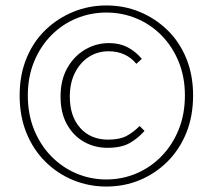

<svg xmlns="http://www.w3.org/2000/svg" viewBox="-20 -672 780 704"><path d="M370 12Q306 12 248.5 -11.5Q191 -35 146.5 -79Q102 -123 77 -184.5Q52 -246 52 -322Q52 -397 77 -458Q102 -519 146.5 -562Q191 -605 248.5 -628.5Q306 -652 370 -652Q435 -652 492 -628.5Q549 -605 593.5 -562Q638 -519 663 -458Q688 -397 688 -322Q688 -246 663 -184.5Q638 -123 593.5 -79Q549 -35 492 -11.5Q435 12 370 12ZM370 -14Q428 -14 480 -36Q532 -58 572 -99Q612 -140 635 -196.5Q658 -253 658 -322Q658 -390 635 -446Q612 -502 572 -542.5Q532 -583 480 -604.5Q428 -626 370 -626Q312 -626 260 -604.5Q208 -583 168 -542.5Q128 -502 105 -446Q82 -390 82 -322Q82 -253 105 -196.5Q128 -140 168 -99Q208 -58 260 -36Q312 -14 370 -14ZM374 -130Q327 -130 288 -152Q249 -174 225.5 -216Q202 -258 202 -318Q202 -379 227 -423Q252 -467 292.5 -490.5Q333 -514 380 -514Q419 -514 449 -498Q479 -482 500 -456L480 -438Q461 -461 435.5 -472.5Q410 -484 378 -484Q338 -484 306 -463.5Q274 -443 255 -405.5Q236 -368 236 -318Q236 -245 274.5 -202.5Q313 -160 376 -160Q418 -160 443 -173Q468 -186 492 -210L510 -192Q485 -164 454.5 -147Q424 -130 374 -130Z"/></svg>

Font: Source Sans 3
Style: Regular
Weight: 200
Designer: Paul D. Hunt
Foundry: Adobe
Version: Version 3.046;hotconv 1.0.118;makeotfexe 2.5.65603